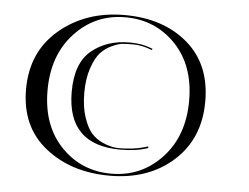

<svg xmlns="http://www.w3.org/2000/svg" viewBox="-46 -657 925 714"><g transform="rotate(5 416.5 -300.0)"><path d="M387.5 0Q243 0 146.5 -77Q50 -154 50 -293.5Q50 -433 148.5 -516.5Q247 -600 391.5 -600Q536 -600 627 -522.5Q718 -445 718 -306Q718 -167 625 -83.5Q532 0 387.5 0ZM395 -592Q283 -592 206.5 -510Q130 -428 130 -296.5Q130 -165 205.5 -86.5Q281 -8 393 -8Q505 -8 581.5 -90Q658 -172 658 -303.5Q658 -435 582.5 -513.5Q507 -592 395 -592ZM419 -100Q220 -100 220 -299Q220 -406 277 -453Q334 -500 419 -500Q463 -500 494 -488L505 -484L504 -479Q465 -494 435.5 -494Q406 -494 391.5 -492.5Q377 -491 353 -480Q329 -469 311.5 -450Q294 -431 280.5 -391.5Q267 -352 267 -299Q267 -246 280 -207.5Q293 -169 310 -150Q327 -131 351 -120Q384 -105 413 -105Q467 -105 508 -117L521 -121L522 -115Q479 -100 419 -100Z"/></g></svg>

Font: Italiana
Style: Regular
Weight: 400
Designer: Santiago Orozco
Foundry: Santiago Orozco
Version: Version 001.001